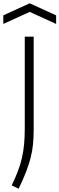

<svg xmlns="http://www.w3.org/2000/svg" viewBox="-46 -962 360 1163"><path d="M25 161Q47 115 62.5 74.5Q78 34 87 -6Q96 -46 100 -88.5Q104 -131 104 -182V-740H158V-180Q158 -130 154 -88.5Q150 -47 139.5 -6Q129 35 111.5 80Q94 125 67 181ZM-26 -869 134 -942 294 -869V-817L134 -890L-26 -817Z"/></svg>

Font: Encode Sans Wide
Style: ExtraLight
Weight: 200
Designer: Pablo Impallari, Andres Torresi
Foundry: Pablo Impallari, Andres Torresi
Version: Version 1.000; ttfautohint (v1.00) -l 8 -r 50 -G 200 -x 14 -